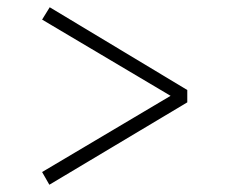

<svg xmlns="http://www.w3.org/2000/svg" viewBox="-20 -549 622 529"><path d="M116 -40 96 -75 450 -285 96 -495 117 -529 496 -301V-267Z"/></svg>

Font: Literata 36pt Light
Style: Regular
Weight: 300
Designer: Latin by Veronika Burian and Jose Scaglione. Greek by Irene Vlachou. Cyrillic by Vera Evstafieva.
Foundry: TypeTogether
Version: Version 3.002